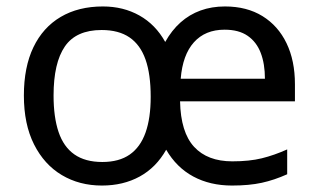

<svg xmlns="http://www.w3.org/2000/svg" viewBox="-20 -565 986 595"><path d="M677 -545Q745 -545 793.5 -515Q842 -485 868 -431Q894 -377 894 -304V-251H538Q540 -155 581.5 -110Q623 -65 700 -65Q753 -65 791.5 -74.5Q830 -84 870 -102V-25Q830 -7 791 1.5Q752 10 699 10Q631 10 579 -18Q527 -46 495 -101Q464 -46 413 -18Q362 10 296 10Q226 10 171.5 -22.5Q117 -55 85.5 -117.5Q54 -180 54 -269Q54 -357 83.5 -418.5Q113 -480 168 -512.5Q223 -545 299 -545Q362 -545 412 -517Q462 -489 492 -435Q512 -471 539.5 -495.5Q567 -520 601.5 -532.5Q636 -545 677 -545ZM295 -472Q216 -472 181 -421Q146 -370 146 -269Q146 -202 161.5 -156Q177 -110 210.5 -86.5Q244 -63 297 -63Q349 -63 382 -86Q415 -109 431 -154Q447 -199 447 -265Q447 -335 431 -380.5Q415 -426 381.5 -449Q348 -472 295 -472ZM676 -473Q616 -473 581 -434Q546 -395 540 -321H801Q801 -367 788 -401Q775 -435 747.5 -454Q720 -473 676 -473Z"/></svg>

Font: Noto Sans Devanagari
Style: Regular
Weight: 400
Designer: Jelle Bosma - Monotype Design Team
Foundry: Monotype Imaging Inc.
Version: Version 2.003